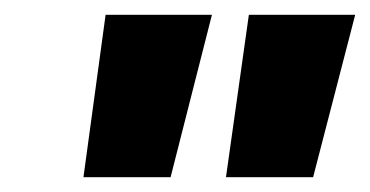

<svg xmlns="http://www.w3.org/2000/svg" viewBox="-20 -720 501 260"><path d="M123 -700H267L211 -480H93ZM317 -700H461L404 -480H286Z"/></svg>

Font: Albert Sans Black
Style: Italic
Weight: 900
Italic angle: -11.25°
Designer: Andreas Rasmussen
Foundry: a.Foundry
Version: Version 1.025